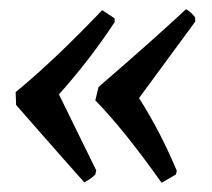

<svg xmlns="http://www.w3.org/2000/svg" viewBox="-20 -426 461 417"><path d="M331 -29Q248 -146 187 -208L194 -237Q320 -346 384 -406Q394 -401 404 -388V-379L282 -213Q329 -139 364 -55L362 -47ZM163 -30Q120 -78 15 -198L14 -226Q96 -293 202 -404L229 -386V-378Q176 -297 108 -221L189 -56L187 -47Q177 -37 163 -30Z"/></svg>

Font: Albura Medium
Style: Italic
Weight: 462
Italic angle: -7°
Designer: Mercedes Jáuregui
Foundry: Omnibus-Type Team
Version: Version 1.000